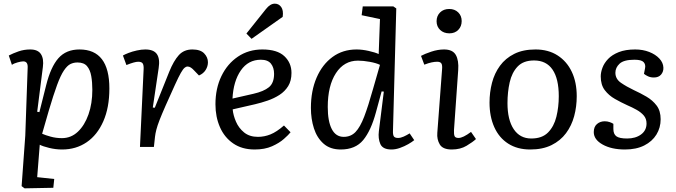

<svg xmlns="http://www.w3.org/2000/svg" viewBox="-20 -802 3690 1048"><path d="M131 -432Q133 -467 107 -467Q96 -467 76 -461.5Q56 -456 45 -448L28 -499Q51 -511 81 -521.5Q111 -532 145 -532Q187 -532 203.5 -506.5Q220 -481 214 -436L183 -192L195 -190L232 -337Q257 -437 299 -484.5Q341 -532 414 -532Q577 -532 577 -319Q577 -215 544 -140Q511 -65 453 -25.5Q395 14 319 14Q284 14 249 5.5Q214 -3 197 -12L183 165L276 175L271 223L114 226L98 214L118 -62ZM403 -461Q382 -461 364.5 -452.5Q347 -444 329 -417.5Q311 -391 291.5 -338Q272 -285 246 -197L210 -72Q228 -64 257 -56Q286 -48 318 -48Q368 -48 405 -83Q442 -118 463 -177.5Q484 -237 484 -312Q484 -353 478 -387Q472 -421 455 -441Q438 -461 403 -461Z M764 -425Q765 -446 759 -455.5Q753 -465 734 -465Q715 -465 670 -447L651 -499Q661 -505 681.5 -513Q702 -521 727 -526.5Q752 -532 773 -532Q819 -532 836.5 -506.5Q854 -481 846 -430L814 -215L825 -214L904 -411Q928 -470 956 -501Q984 -532 1030 -532Q1074 -532 1094.5 -510.5Q1115 -489 1115 -462Q1115 -440 1102.5 -420Q1090 -400 1066 -390L1040 -417Q1031 -427 1022 -433Q1013 -439 1003 -439Q996 -439 987.5 -432Q979 -425 967 -404Q955 -383 935 -339Q904 -271 883.5 -224.5Q863 -178 851 -147Q839 -116 833.5 -94.5Q828 -73 826 -55L820 0H744Z M1412 -532Q1493 -532 1532 -495.5Q1571 -459 1571 -404Q1571 -361 1553 -332Q1535 -303 1505.5 -284Q1476 -265 1441 -253Q1406 -241 1372 -233L1250 -205Q1253 -173 1268 -138Q1283 -103 1312.5 -79Q1342 -55 1388 -55Q1423 -55 1456.5 -68.5Q1490 -82 1530 -117L1566 -80Q1555 -66 1529.5 -43.5Q1504 -21 1464.5 -3.5Q1425 14 1370 14Q1301 14 1253 -19Q1205 -52 1180.5 -108Q1156 -164 1156 -233Q1156 -319 1188.5 -386.5Q1221 -454 1279 -493Q1337 -532 1412 -532ZM1476 -399Q1476 -433 1459 -454.5Q1442 -476 1404 -476Q1335 -476 1294.5 -417.5Q1254 -359 1249 -264L1363 -290Q1420 -303 1448 -326Q1476 -349 1476 -399ZM1432 -753Q1455 -782 1480 -782Q1502 -782 1515 -763.5Q1528 -745 1523 -710L1353 -590L1325 -619Z M2125 -89Q2124 -67 2129.5 -58Q2135 -49 2153 -49Q2167 -49 2183.5 -56.5Q2200 -64 2216 -74L2241 -37Q2229 -27 2208 -15Q2187 -3 2163 5.5Q2139 14 2117 14Q2069 14 2056 -16Q2043 -46 2048 -86L2075 -302L2063 -303L2032 -189Q2005 -89 1962.5 -37.5Q1920 14 1840 14Q1782 14 1746 -18Q1710 -50 1693.5 -101.5Q1677 -153 1677 -213Q1677 -306 1708 -378Q1739 -450 1795 -491Q1851 -532 1926 -532Q1957 -532 1992.5 -524Q2028 -516 2047 -507L2054 -698L1954 -719L1960 -767H2127L2143 -756ZM1856 -55Q1895 -55 1920.5 -81.5Q1946 -108 1968 -165.5Q1990 -223 2016 -316L2054 -448Q2034 -458 1998.5 -464.5Q1963 -471 1934 -471Q1858 -471 1813.5 -402.5Q1769 -334 1769 -218Q1769 -140 1791 -97.5Q1813 -55 1856 -55Z M2363 -686Q2363 -715 2382 -734Q2401 -753 2432 -753Q2462 -753 2481 -734.5Q2500 -716 2500 -687Q2500 -658 2481.5 -639Q2463 -620 2433 -620Q2402 -620 2382.5 -638.5Q2363 -657 2363 -686ZM2393 -424Q2395 -447 2389 -456Q2383 -465 2366 -465Q2353 -465 2336 -461.5Q2319 -458 2296 -449L2278 -497Q2298 -508 2334 -520Q2370 -532 2404 -532Q2451 -532 2468 -502Q2485 -472 2481 -419L2458 -92Q2457 -70 2461 -59.5Q2465 -49 2483 -49Q2507 -49 2551 -82L2578 -43Q2561 -27 2527 -6.5Q2493 14 2446 14Q2397 14 2380.5 -13.5Q2364 -41 2367 -77Z M2874 14Q2804 14 2754 -18Q2704 -50 2678 -108Q2652 -166 2652 -242Q2652 -298 2665.5 -350Q2679 -402 2709 -443Q2739 -484 2787 -508Q2835 -532 2903 -532Q2973 -532 3023.5 -499.5Q3074 -467 3101 -410Q3128 -353 3128 -277Q3128 -220 3114 -168Q3100 -116 3069.5 -75Q3039 -34 2990.5 -10Q2942 14 2874 14ZM2880 -46Q2939 -46 2971.5 -79Q3004 -112 3017 -165Q3030 -218 3030 -277Q3030 -372 2996 -422Q2962 -472 2895 -472Q2837 -472 2805.5 -439Q2774 -406 2762 -352.5Q2750 -299 2750 -239Q2750 -148 2784 -97Q2818 -46 2880 -46Z M3403 -46Q3449 -46 3479 -68Q3509 -90 3509 -128Q3509 -154 3494 -171.5Q3479 -189 3455 -202.5Q3431 -216 3403 -228Q3370 -243 3336.5 -262Q3303 -281 3281 -310Q3259 -339 3259 -385Q3259 -407 3268.5 -432.5Q3278 -458 3299.5 -480.5Q3321 -503 3357.5 -517.5Q3394 -532 3447 -532Q3489 -532 3523.5 -518.5Q3558 -505 3579 -482.5Q3600 -460 3601 -433Q3602 -411 3588.5 -395Q3575 -379 3549 -379Q3531 -379 3517 -385.5Q3503 -392 3495 -399L3501 -430Q3505 -450 3493 -463Q3481 -476 3443 -476Q3385 -476 3362 -454.5Q3339 -433 3339 -405Q3339 -371 3369.5 -350Q3400 -329 3440 -310Q3475 -294 3508.5 -274.5Q3542 -255 3564 -226Q3586 -197 3586 -151Q3586 -105 3563 -67.5Q3540 -30 3496.5 -8Q3453 14 3391 14Q3318 14 3269.5 -13Q3221 -40 3221 -81Q3221 -110 3238.5 -125Q3256 -140 3281 -140Q3295 -140 3308 -135.5Q3321 -131 3328 -126V-98Q3328 -70 3344.5 -58Q3361 -46 3403 -46Z"/></svg>

Font: Literata 7pt
Style: Italic
Weight: 400
Italic angle: -2°
Designer: Latin by Veronika Burian and Jose Scaglione. Greek by Irene Vlachou. Cyrillic by Vera Evstafieva
Foundry: TypeTogether
Version: Version 3.002